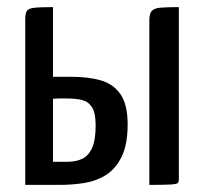

<svg xmlns="http://www.w3.org/2000/svg" viewBox="-20 -520 569 540"><path d="M51 0V-464Q51 -481 55 -488.5Q59 -496 75.5 -498Q92 -500 129 -500V-304H181Q230 -304 265 -293.5Q300 -283 319.5 -254Q339 -225 339 -170Q339 -114 322.5 -80Q306 -46 279 -28.5Q252 -11 218 -5.5Q184 0 148 0ZM170 -65Q194 -65 211.5 -73.5Q229 -82 239 -104Q249 -126 249 -167Q249 -202 239 -218Q229 -234 211.5 -238.5Q194 -243 169 -243Q166 -243 159.5 -243Q153 -243 146 -243Q139 -243 134 -242.5Q129 -242 129 -242V-65Q129 -65 134 -65Q139 -65 146.5 -65Q154 -65 160.5 -65Q167 -65 170 -65ZM400 0V-463Q400 -482 407 -489.5Q414 -497 432 -498.5Q450 -500 483 -500V-16Q483 -8 479.5 -5Q476 -2 459 -1Q442 0 400 0Z"/></svg>

Font: Yanone Kaffeesatz
Style: Regular
Weight: 400
Designer: Yanone (Cyrillic: Daniel Pouzeot, Huerta Tipografica, and Cyreal)
Foundry: Yanone
Version: Version 2.003